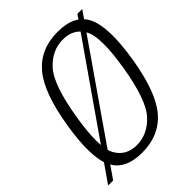

<svg xmlns="http://www.w3.org/2000/svg" viewBox="-223 -790 904 904"><g transform="rotate(-45 229.5 -338.0)"><path d="M-28.5 0H5L473 -674H441ZM194.5 4.5Q309 4.5 375.5 -73.2Q442 -151 472.5 -337.5Q502.5 -523 466 -601.5Q429.5 -680 315 -680Q200 -680 133.5 -602Q67 -524 36.5 -337.5Q6 -151.5 42.8 -73.5Q79.5 4.5 194.5 4.5ZM202 -38.5Q129.5 -38.5 97.5 -97.8Q65.5 -157 95.5 -337.5Q125.5 -518.5 180 -577.8Q234.5 -637 307 -637Q379.5 -637 411.5 -577.8Q443.5 -518.5 413.5 -337.5Q383.5 -157 328.8 -97.8Q274 -38.5 202 -38.5Z"/></g></svg>

Font: Anybody SemiCondensed Light
Style: Italic
Weight: 300
Width: 4
Italic angle: -10°
Version: Version 1.113;gftools[0.9.25]